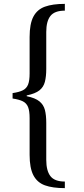

<svg xmlns="http://www.w3.org/2000/svg" viewBox="-20 -781 435 992"><path d="M118 -288V-284Q162 -275 183.5 -257.5Q205 -240 212 -213Q219 -186 219 -146V45Q219 101 240.5 129Q262 157 315 157V191Q252 191 212 176.5Q172 162 152.5 124.5Q133 87 133 19V-171Q133 -208 125 -228Q117 -248 98 -257.5Q79 -267 45 -272V-300Q79 -305 98 -314.5Q117 -324 125 -344Q133 -364 133 -401V-590Q133 -658 152.5 -695Q172 -732 212 -746.5Q252 -761 315 -761V-726Q262 -726 240.5 -698.5Q219 -671 219 -616V-425Q219 -386 212 -358.5Q205 -331 183.5 -314Q162 -297 118 -288Z"/></svg>

Font: Tiro Devanagari Hindi
Style: Regular
Weight: 400
Designer: Devanagari: John Hudson & Fiona Ross. Latin: John Hudson.
Foundry: Tiro Typeworks Ltd.
Version: Version 1.52